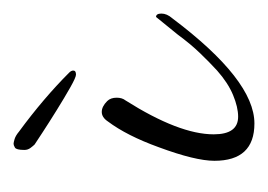

<svg xmlns="http://www.w3.org/2000/svg" viewBox="-76 -297 395 283"><g transform="rotate(-90 121.5 -155.5)"><path d="M153 -241Q149 -241 134 -249.5Q119 -258 100.5 -269.5Q82 -281 67.5 -290.5Q53 -300 50 -302Q48 -304 45 -308Q42 -312 42 -317Q42 -329 45.5 -331Q49 -333 51 -333Q53 -333 58 -331.5Q63 -330 69 -325Q118 -289 156 -251Q159 -248 159 -245Q159 -241 153 -241ZM81 22Q26 22 26 -37Q26 -65 46 -119Q63 -166 84 -194Q90 -203 98 -203Q106 -203 114 -195Q119 -190 119 -181Q119 -173 115 -168Q65 -89 65 -38Q65 -2 91 -2Q105 -2 123 -9.5Q141 -17 159 -33Q171 -44 184.5 -58Q198 -72 212 -91Q238 -123 238 -123Q243 -123 243 -115Q243 -107 236 -99Q145 22 81 22Z"/></g></svg>

Font: Corinthia
Style: Regular
Weight: 400
Designer: Robert E. Leuschke
Foundry: Robert E. Leuschke
Version: Version 1.013; ttfautohint (v1.8.3)